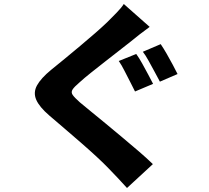

<svg xmlns="http://www.w3.org/2000/svg" viewBox="-20 -850 1040 957"><path d="M659 -581Q673 -562 688.5 -534Q704 -506 719 -478Q734 -450 743 -432L653 -394Q643 -415 628.5 -442.5Q614 -470 600 -498Q586 -526 572 -546ZM781 -630Q794 -611 810.5 -582.5Q827 -554 841.5 -526.5Q856 -499 865 -481L777 -443Q766 -464 751 -491.5Q736 -519 721 -546.5Q706 -574 692 -592ZM726 -716Q700 -697 676 -678.5Q652 -660 633 -644Q609 -625 575.5 -599Q542 -573 505 -544Q468 -515 434 -488Q400 -461 376 -439Q350 -417 341.5 -403.5Q333 -390 342.5 -376.5Q352 -363 378 -340Q399 -322 432.5 -295Q466 -268 507 -234Q548 -200 590.5 -164.5Q633 -129 672 -95.5Q711 -62 742 -32L613 87Q591 62 567 37Q543 12 521 -11Q499 -34 463.5 -67Q428 -100 386 -136.5Q344 -173 302 -209Q260 -245 226 -274Q176 -317 160.5 -353Q145 -389 164.5 -424.5Q184 -460 235 -502Q265 -526 302.5 -557Q340 -588 379.5 -621Q419 -654 454.5 -685Q490 -716 515 -740Q538 -763 561.5 -787Q585 -811 597 -830Z"/></svg>

Font: Noto Sans TC ExtraBold
Style: Regular
Weight: 800
Designer: Ryoko NISHIZUKA  (kana, bopomofo & ideographs); Paul D. Hunt (Latin, Greek & Cyrillic); Sandoll Communications , Soo-you
Foundry: Adobe
Version: Version 2.004-H2;hotconv 1.0.118;makeotfexe 2.5.65603